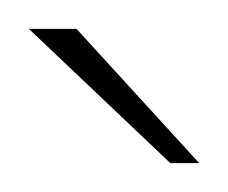

<svg xmlns="http://www.w3.org/2000/svg" viewBox="-20 -650 158 133"><path d="M98 -537 0 -630H33L118 -537Z"/></svg>

Font: Smooch Sans Thin ExtraLight
Style: Regular
Weight: 250
Version: Version 1.010